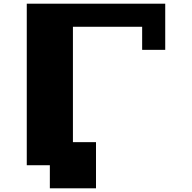

<svg xmlns="http://www.w3.org/2000/svg" viewBox="-20 -1020 1040 1040"><path d="M875 -1000V-750H750V-875H375V-250H500V0H250V-125H125V-1000Z"/></svg>

Font: Press Start 2P
Style: Regular
Weight: 400
Designer: CodeMan38
Foundry: CodeMan38
Version: Version 3.000